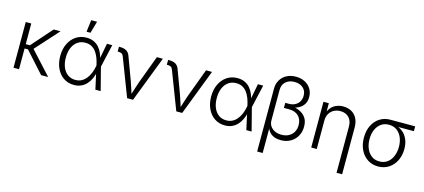

<svg xmlns="http://www.w3.org/2000/svg" viewBox="-68 -1372 4845 2194"><g transform="rotate(15 2354.0 -275.5)"><path d="M145.5 -541V0H80.1V-541ZM491.2 -541 225.1 -245.6H118.7V-296.4H194.8L410.2 -541ZM406.7 0 182.1 -249.5 221.7 -293.5 490.2 0Z M796.9 11.7Q726.6 11.7 673.3 -24.2Q620.1 -60.1 590.6 -123.3Q561 -186.5 561 -268.6Q561 -350.6 591.3 -413.6Q621.6 -476.6 675.3 -512.5Q729 -548.3 798.8 -548.3Q848.6 -548.3 885.5 -531.2Q922.4 -514.2 948 -484.9Q973.6 -455.6 989.5 -418.2Q1005.4 -380.9 1013.2 -340.3H1035.6L1041.5 -272L1111.3 0H1048.8L986.8 -281.2Q978.5 -319.8 964.6 -356.7Q950.7 -393.6 929 -423.6Q907.2 -453.6 875.5 -471.2Q843.8 -488.8 800.3 -488.8Q748 -488.8 709 -461.4Q669.9 -434.1 648.7 -384.5Q627.4 -335 627.4 -268.1Q627.4 -202.1 648.2 -152.6Q668.9 -103 707.3 -75.7Q745.6 -48.3 797.4 -48.3Q838.9 -48.3 870.6 -65.4Q902.3 -82.5 925.8 -112.3Q949.2 -142.1 964.1 -179.4Q979 -216.8 986.8 -257.8L1041 -541H1103.5L1041.5 -269L1036.1 -201.7H1015.6Q1006.8 -158.7 989.3 -120.1Q971.7 -81.5 944.8 -52Q918 -22.5 881.3 -5.4Q844.7 11.7 796.9 11.7ZM779.8 -613.8 797.4 -754.9H866.7L826.2 -613.8Z M1424.3 0 1251.5 -450.7Q1243.7 -470.7 1230.2 -478.5Q1216.8 -486.3 1193.8 -486.3H1182.1V-543.9H1195.8Q1240.7 -543.9 1269.8 -527.3Q1298.8 -510.7 1312 -474.6L1413.1 -202.6Q1429.7 -157.7 1443.1 -113.3Q1456.5 -68.8 1470.7 -26.4H1448.7Q1462.9 -68.8 1476.1 -113.5Q1489.3 -158.2 1505.4 -202.6L1631.3 -541H1702.1L1494.1 0Z M2005.9 0 1833 -450.7Q1825.2 -470.7 1811.8 -478.5Q1798.3 -486.3 1775.4 -486.3H1763.7V-543.9H1777.3Q1822.3 -543.9 1851.3 -527.3Q1880.4 -510.7 1893.6 -474.6L1994.6 -202.6Q2011.2 -157.7 2024.7 -113.3Q2038.1 -68.8 2052.2 -26.4H2030.3Q2044.4 -68.8 2057.6 -113.5Q2070.8 -158.2 2086.9 -202.6L2212.9 -541H2283.7L2075.7 0Z M2582.5 11.7Q2512.2 11.7 2459 -24.2Q2405.8 -60.1 2376.2 -123.3Q2346.7 -186.5 2346.7 -268.6Q2346.7 -350.6 2377 -413.6Q2407.2 -476.6 2460.9 -512.5Q2514.6 -548.3 2584.5 -548.3Q2634.3 -548.3 2671.1 -531.2Q2708 -514.2 2733.6 -484.9Q2759.3 -455.6 2775.1 -418.2Q2791 -380.9 2798.8 -340.3H2821.3L2827.1 -272L2897 0H2834.5L2772.5 -281.2Q2764.2 -319.8 2750.2 -356.7Q2736.3 -393.6 2714.6 -423.6Q2692.9 -453.6 2661.1 -471.2Q2629.4 -488.8 2585.9 -488.8Q2533.7 -488.8 2494.6 -461.4Q2455.6 -434.1 2434.3 -384.5Q2413.1 -335 2413.1 -268.1Q2413.1 -202.1 2433.8 -152.6Q2454.6 -103 2492.9 -75.7Q2531.2 -48.3 2583 -48.3Q2624.5 -48.3 2656.2 -65.4Q2688 -82.5 2711.4 -112.3Q2734.9 -142.1 2749.8 -179.4Q2764.6 -216.8 2772.5 -257.8L2826.7 -541H2889.2L2827.1 -269L2821.8 -201.7H2801.3Q2792.5 -158.7 2774.9 -120.1Q2757.3 -81.5 2730.5 -52Q2703.6 -22.5 2667 -5.4Q2630.4 11.7 2582.5 11.7Z M3017.1 204.1V-541Q3017.1 -598.6 3043.7 -642.8Q3070.3 -687 3117.4 -711.9Q3164.6 -736.8 3226.1 -736.8Q3286.1 -736.8 3332.3 -712.9Q3378.4 -689 3404.5 -646.7Q3430.7 -604.5 3430.7 -549.8Q3430.7 -498.5 3407.7 -463.4Q3384.8 -428.2 3344.7 -408Q3304.7 -387.7 3253.4 -382.3V-400.9Q3309.1 -396.5 3356.4 -376Q3403.8 -355.5 3432.9 -314.9Q3461.9 -274.4 3461.9 -208.5Q3461.9 -145 3433.8 -95.7Q3405.8 -46.4 3356.2 -18.6Q3306.6 9.3 3241.7 9.3Q3200.7 9.3 3167 -3.2Q3133.3 -15.6 3109.4 -42Q3085.4 -68.4 3073.7 -109.4L3082.5 -115.2V204.1ZM3234.4 -52.7Q3283.7 -52.7 3320.1 -72.3Q3356.4 -91.8 3376.7 -127Q3397 -162.1 3397 -209Q3397 -279.3 3355.7 -317.9Q3314.5 -356.4 3246.6 -356.4H3183.6V-416.5H3225.1Q3267.6 -416.5 3299.1 -433.1Q3330.6 -449.7 3348.1 -479.2Q3365.7 -508.8 3365.7 -548.8Q3365.7 -606 3327.4 -640.4Q3289.1 -674.8 3226.1 -674.8Q3161.1 -674.8 3121.8 -638.9Q3082.5 -603 3082.5 -542V-182.1Q3082.5 -144.5 3101.3 -115.5Q3120.1 -86.4 3154.3 -69.6Q3188.5 -52.7 3234.4 -52.7Z M3667.5 -335.4V0H3602.1V-541H3665.5L3666 -414.6H3654.3Q3677.2 -484.9 3725.1 -516.6Q3772.9 -548.3 3835 -548.3Q3890.1 -548.3 3932.4 -525.4Q3974.6 -502.4 3998.5 -458Q4022.5 -413.6 4022.5 -348.6V204.1H3956.5V-343.8Q3956.5 -411.1 3918.9 -449.7Q3881.3 -488.3 3818.4 -488.3Q3775.9 -488.3 3741.7 -470.2Q3707.5 -452.1 3687.5 -417.7Q3667.5 -383.3 3667.5 -335.4Z M4394 11.7Q4323.7 11.7 4269.3 -23.9Q4214.8 -59.6 4184.6 -122.1Q4154.3 -184.6 4154.3 -266.1Q4154.3 -348.1 4184.8 -409.9Q4215.3 -471.7 4269.5 -506.3Q4323.7 -541 4394 -541H4687V-483.9H4460.4L4394 -481.4Q4339.4 -481.4 4300.5 -452.9Q4261.7 -424.3 4241.2 -375.7Q4220.7 -327.1 4220.7 -266.1Q4220.7 -205.6 4241.2 -156Q4261.7 -106.4 4300.3 -77.1Q4338.9 -47.9 4394 -47.9Q4449.7 -47.9 4488.8 -77.1Q4527.8 -106.4 4548.1 -156Q4568.4 -205.6 4568.4 -266.1Q4568.4 -327.1 4547.9 -375.7Q4527.3 -424.3 4488.5 -452.9Q4449.7 -481.4 4394 -481.4V-504.4Q4446.8 -504.4 4490.7 -488.3Q4534.7 -472.2 4566.9 -440.7Q4599.1 -409.2 4616.9 -363.5Q4634.8 -317.9 4634.8 -258.8Q4634.8 -180.7 4604.2 -119.6Q4573.7 -58.6 4519.5 -23.4Q4465.3 11.7 4394 11.7Z"/></g></svg>

Font: Inter 17pt Light
Style: Regular
Weight: 300
Version: Version 4.001;git-66647c0bb